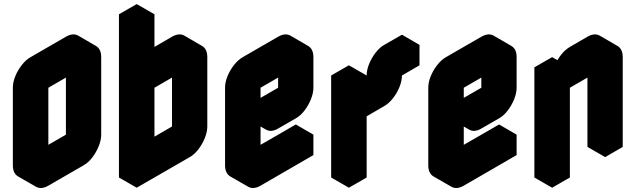

<svg xmlns="http://www.w3.org/2000/svg" viewBox="-20 -870 3116 941"><path d="M217 -540 390 -640Q424 -660 450 -645Q476 -630 476 -590V-210Q476 -184 464 -154Q452 -124 432.5 -98.5Q413 -73 390 -60L217 40Q182 60 156 45Q130 30 130 -10V-390Q130 -417 142 -446.5Q154 -476 174 -501.5Q194 -527 217 -540ZM217 -60 390 -160V-540L217 -440ZM390 -540V-160L303 -210V-590ZM390 -160 217 -60 130 -110 303 -210ZM450 -645Q424 -660 390 -640L217 -540Q194 -527 174 -501.5Q154 -476 142 -446.5Q130 -417 130 -390V-10Q130 30 156 45L69 -5Q43 -20 43 -60V-440Q43 -467 55 -496.5Q67 -526 87 -551.5Q107 -577 130 -590L303 -690Q338 -710 364 -695Z M823 -590 910 -640Q944 -660 970 -645Q996 -630 996 -590V-250Q996 -224 984 -194Q972 -164 952.5 -138.5Q933 -113 910 -100L650 50V-750L737 -800V-440Q737 -467 749 -496.5Q761 -526 780.5 -551.5Q800 -577 823 -590ZM910 -540 737 -440V-100L910 -200ZM910 -540V-200L823 -250V-590ZM910 -200 737 -100 650 -150 823 -250ZM970 -645Q944 -660 910 -640L823 -590Q800 -577 780.5 -551.5Q761 -526 749 -496.5Q737 -467 737 -440L650 -490Q650 -517 662 -546.5Q674 -576 694 -601.5Q714 -627 737 -640L823 -690Q858 -710 884 -695ZM737 -800 650 -750 563 -800 650 -850ZM650 -750V50L563 0V-800Z M1257 -540 1430 -640Q1464 -660 1490 -645Q1516 -630 1516 -590V-440Q1516 -414 1504 -384Q1492 -354 1472.5 -328.5Q1453 -303 1430 -290L1343 -240Q1309 -220 1283 -235Q1257 -250 1257 -290V-60L1516 -210V-110L1257 40Q1222 60 1196 45Q1170 30 1170 -10V-390Q1170 -417 1182 -446.5Q1194 -476 1214 -501.5Q1234 -527 1257 -540ZM1430 -540 1257 -440V-290L1430 -390ZM1516 -210 1257 -60 1170 -110 1430 -260ZM1430 -540V-390L1343 -440V-590ZM1257 -290Q1257 -250 1283 -235L1196 -285Q1170 -300 1170 -340ZM1430 -390 1257 -290 1170 -340 1343 -440ZM1490 -645Q1464 -660 1430 -640L1257 -540Q1234 -527 1214 -501.5Q1194 -476 1182 -446.5Q1170 -417 1170 -390V-10Q1170 30 1196 45L1109 -5Q1083 -20 1083 -60V-440Q1083 -467 1095 -496.5Q1107 -526 1127 -551.5Q1147 -577 1170 -590L1343 -690Q1378 -710 1404 -695Z M1690 -450 1777 -500V-400L1863 -450Q1863 -477 1875 -506.5Q1887 -536 1907 -561.5Q1927 -587 1950 -600L2036 -650V-550L1950 -500Q1950 -474 1938 -444Q1926 -414 1906 -388.5Q1886 -363 1863 -350L1777 -300V0L1690 50ZM1690 -450V50L1603 0V-500ZM2036 -650 1950 -600Q1927 -587 1907 -561.5Q1887 -536 1875 -506.5Q1863 -477 1863 -450L1777 -500Q1777 -527 1789 -556.5Q1801 -586 1820.5 -611.5Q1840 -637 1863 -650L1950 -700ZM1863 -450 1777 -400 1690 -450 1777 -500ZM1777 -500 1690 -450 1603 -500 1690 -550Z M2253 -540 2426 -640Q2460 -660 2486 -645Q2512 -630 2512 -590V-440Q2512 -414 2500 -384Q2488 -354 2468.5 -328.5Q2449 -303 2426 -290L2339 -240Q2305 -220 2279 -235Q2253 -250 2253 -290V-60L2512 -210V-110L2253 40Q2218 60 2192 45Q2166 30 2166 -10V-390Q2166 -417 2178 -446.5Q2190 -476 2210 -501.5Q2230 -527 2253 -540ZM2426 -540 2253 -440V-290L2426 -390ZM2512 -210 2253 -60 2166 -110 2426 -260ZM2426 -540V-390L2339 -440V-590ZM2253 -290Q2253 -250 2279 -235L2192 -285Q2166 -300 2166 -340ZM2426 -390 2253 -290 2166 -340 2339 -440ZM2486 -645Q2460 -660 2426 -640L2253 -540Q2230 -527 2210 -501.5Q2190 -476 2178 -446.5Q2166 -417 2166 -390V-10Q2166 30 2192 45L2105 -5Q2079 -20 2079 -60V-440Q2079 -467 2091 -496.5Q2103 -526 2123 -551.5Q2143 -577 2166 -590L2339 -690Q2374 -710 2400 -695Z M2686 -490 2773 -540V-440Q2773 -467 2785 -496.5Q2797 -526 2816.5 -551.5Q2836 -577 2859 -590L2946 -640Q2980 -660 3006 -645Q3032 -630 3032 -590V-150L2946 -100V-540L2773 -440V0L2686 50ZM2946 -540V-100L2859 -150V-590ZM2686 -490V50L2599 0V-540ZM3006 -645Q2980 -660 2946 -640L2859 -590Q2836 -577 2816.5 -551.5Q2797 -526 2785 -496.5Q2773 -467 2773 -440L2686 -490Q2686 -517 2698 -546.5Q2710 -576 2730 -601.5Q2750 -627 2773 -640L2859 -690Q2894 -710 2920 -695ZM2773 -540 2686 -490 2599 -540 2686 -590Z"/></svg>

Font: Nabla Normal
Style: Regular
Weight: 400
Designer: Arthur Reinders Folmer
Version: Version 1.000